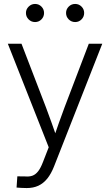

<svg xmlns="http://www.w3.org/2000/svg" viewBox="-20 -743 555 968"><path d="M63.5 202.6 67.4 146 106.4 146.5Q128.4 148.4 144 142.6Q159.7 136.7 172.4 120.4Q185.1 104 196.3 74.7L225.6 -0.5L19.5 -522.5H88.4L211.9 -201.2Q227.1 -161.6 240.7 -122.6Q254.4 -83.5 268.1 -44.4H249.5Q262.7 -83.5 276.6 -122.6Q290.5 -161.6 305.2 -201.2L427.7 -522.5H495.6L252.4 96.2Q237.8 133.3 218.3 157.5Q198.7 181.6 173.3 193.4Q147.9 205.1 114.7 205.1Q100.6 205.1 88.1 204.3Q75.7 203.6 63.5 202.6ZM358.9 -631.8Q339.8 -631.8 326.4 -645.3Q313 -658.7 313 -677.7Q313 -696.3 326.4 -709.7Q339.8 -723.1 358.9 -723.1Q377.9 -723.1 391.1 -709.7Q404.3 -696.3 404.3 -677.7Q404.3 -658.7 391.1 -645.3Q377.9 -631.8 358.9 -631.8ZM156.7 -631.8Q137.7 -631.8 124.3 -645.3Q110.8 -658.7 110.8 -677.7Q110.8 -696.3 124.5 -709.7Q138.2 -723.1 156.7 -723.1Q175.8 -723.1 189 -709.7Q202.1 -696.3 202.1 -677.7Q202.1 -658.7 189 -645.3Q175.8 -631.8 156.7 -631.8Z"/></svg>

Font: Inter 28pt Light
Style: Regular
Weight: 300
Designer: Rasmus Andersson
Foundry: rsms
Version: Version 4.001;git-66647c0bb